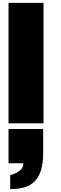

<svg xmlns="http://www.w3.org/2000/svg" viewBox="-20 -855 422 1331"><path d="M281.7 0H39.1V-835H281.7ZM50.8 358.9Q76.2 353 96.2 341.8Q105 336.9 113 330.8Q121.1 324.7 127.7 316.7Q134.3 308.6 138.2 298.6Q142.1 288.6 142.1 276.9H39.1V39.1H279.3V203.6Q279.3 277.8 263.7 326.4Q248 375 218.8 403.8Q189.5 432.6 147 444.3Q104.5 456.1 50.8 456.1Z"/></svg>

Font: Coda Caption ExtraBold
Style: Regular
Weight: 800
Designer: vernon adams
Foundry: vernon adams
Version: Version 1.002